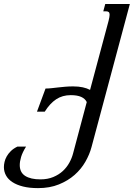

<svg xmlns="http://www.w3.org/2000/svg" viewBox="-107 -736 672 964"><path d="M328.6 -223.6Q320.3 -240.7 300.5 -249.5Q280.8 -258.3 248 -258.3Q206.5 -258.3 175 -237.5Q143.6 -216.8 117.7 -175.3H78.6L121.6 -291.5Q135.7 -291.5 151.1 -293.2Q166.5 -294.9 183.8 -296.9Q201.2 -298.8 220 -300.5Q238.8 -302.2 259.8 -302.2Q287.6 -302.2 308.6 -297.6Q329.6 -293 345.2 -284.7L438 -630.9Q440.4 -641.1 441.9 -648.7Q443.4 -656.2 443.4 -661.6Q443.4 -671.9 438.7 -675.5Q434.1 -679.2 425.3 -679.2H411.6L421.4 -715.8H544.9L352.5 2.4Q342.8 39.1 321.8 75.9Q300.8 112.8 267.6 142.1Q234.4 171.4 188.7 189.9Q143.1 208.5 84 208.5Q40.5 208.5 8.5 200.4Q-23.4 192.4 -44.9 178.2Q-66.4 164.1 -76.9 144.8Q-87.4 125.5 -87.4 103Q-87.4 90.8 -84.2 76.9Q-81.1 63 -73.2 49.1Q-65.4 35.2 -52.5 22.5Q-39.6 9.8 -19.5 0H23.9Q5.9 28.8 -1 51.8Q-7.8 74.7 -7.8 92.8Q-7.8 129.9 19.5 147.2Q46.9 164.6 95.7 164.6Q132.3 164.6 160.4 152.8Q188.5 141.1 208.5 122.6Q228.5 104 241.2 80.8Q253.9 57.6 259.8 34.7Z"/></svg>

Font: Arian Grqi
Style: Italic
Weight: 400
Italic angle: -15°
Designer: Ruben Hakobyan (Tarumian)
Foundry: Ruben Hakobyan (Tarumian)
Version: Version 1.002